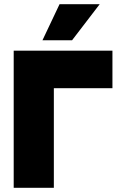

<svg xmlns="http://www.w3.org/2000/svg" viewBox="-20 -891 579 911"><path d="M453 -871 322 -700H181.5L262.5 -871ZM513.5 -650.5V-472.5H235.5V0H45V-650.5Z"/></svg>

Font: Overused Grotesk Black
Style: Regular
Weight: 900
Version: Version 0.004